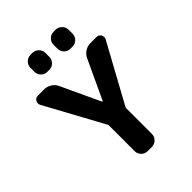

<svg xmlns="http://www.w3.org/2000/svg" viewBox="-264 -1098 1206 1206"><g transform="rotate(-45 339.0 -495.0)"><path d="M230.5 -818.4Q207 -818.4 189.9 -835.4Q172.9 -852.5 172.9 -876V-911.1Q172.9 -934.6 189.9 -951.7Q207 -968.8 230.5 -968.8H248Q271.5 -968.8 288.6 -951.7Q305.7 -934.6 305.7 -911.1V-876Q305.7 -852.5 288.6 -835.4Q271.5 -818.4 248 -818.4ZM435.5 -818.4Q412.1 -818.4 395 -835.4Q377.9 -852.5 377.9 -876V-911.1Q377.9 -934.6 395 -951.7Q412.1 -968.8 435.5 -968.8H454.1Q477.5 -968.8 494.6 -951.7Q511.7 -934.6 511.7 -911.1V-876Q511.7 -852.5 494.6 -835.4Q477.5 -818.4 454.1 -818.4ZM340.8 -443.4Q341.8 -441.4 343.8 -441.4Q345.7 -441.4 346.7 -443.4L467.8 -703.1Q478.5 -726.6 501 -740.7Q523.4 -754.9 549.8 -754.9H603.5Q623 -754.9 632.8 -738.3Q637.7 -729.5 637.7 -720.7Q637.7 -712.9 633.8 -704.1L422.9 -318.4Q418.9 -311.5 418.9 -304.7V-78.1Q418.9 -54.7 401.9 -37.6Q384.8 -20.5 361.3 -20.5H323.2Q299.8 -20.5 282.7 -37.6Q265.6 -54.7 265.6 -78.1V-304.7Q265.6 -311.5 261.7 -318.4L51.8 -704.1Q47.9 -712.9 47.9 -720.7Q47.9 -729.5 52.7 -738.3Q62.5 -754.9 82 -754.9H137.7Q164.1 -754.9 186.5 -740.7Q209 -726.6 219.7 -703.1Z"/></g></svg>

Font: Gen Jyuu Gothic P Bold
Style: Bold
Weight: 700
Designer: [Source Han Sans]
Ryoko NISHIZUKA  (kana & ideographs); Paul D. Hunt (Latin, Greek & Cyrillic); Wenlong ZHANG  (bopomofo
Version: Version 1.002.20150607